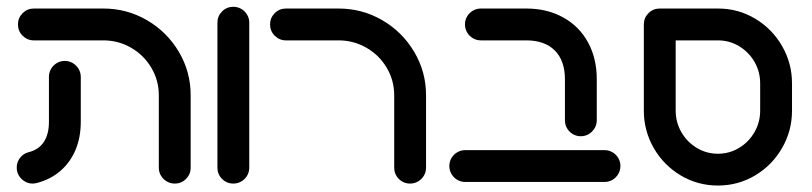

<svg xmlns="http://www.w3.org/2000/svg" viewBox="-20 -544 2428 574"><path d="M77.4 4.8Q65.2 4.8 54.3 -1.5Q43.3 -7.8 36.7 -18.7Q30 -29.6 30 -43Q30 -59.3 39.8 -72Q49.6 -84.8 65.2 -88.9Q95.6 -96.3 110.9 -119.4Q126.3 -142.6 126.3 -180V-314.1Q126.3 -327 132.6 -338Q138.9 -348.9 149.8 -355.4Q160.7 -361.9 173.7 -361.9Q186.7 -361.9 197.6 -355.4Q208.5 -348.9 215 -338Q221.5 -327 221.5 -314.1V-180Q221.5 -133 205.6 -95.4Q189.6 -57.8 160 -32.6Q130.4 -7.4 90.4 3Q83 4.8 77.4 4.8ZM502.6 4.8Q489.6 4.8 478.7 -1.5Q467.8 -7.8 461.3 -18.7Q454.8 -29.6 454.8 -42.6V-259.3Q454.8 -303.7 432.4 -341.5Q410 -379.3 371.9 -401.3Q333.7 -423.3 288.9 -423.3H81.1Q61.5 -423.3 47.6 -437.2Q33.7 -451.1 33.7 -471.1Q33.7 -490.7 47.6 -504.6Q61.5 -518.5 81.1 -518.5H288.9Q359.6 -518.5 419.6 -483.5Q479.6 -448.5 514.8 -388.9Q550 -329.3 550 -259.3V-42.6Q550 -23 536.1 -9.1Q522.2 4.8 502.6 4.8Z M630 -42.6V-476.3Q630 -495.9 643.9 -509.8Q657.8 -523.7 677.4 -523.7Q690.4 -523.7 701.3 -517.4Q712.2 -511.1 718.7 -500.2Q725.2 -489.3 725.2 -476.3V-42.6Q725.2 -29.6 718.7 -18.7Q712.2 -7.8 701.3 -1.5Q690.4 4.8 677.4 4.8Q657.8 4.8 643.9 -9.1Q630 -23 630 -42.6Z M1205.9 4.8Q1186.3 4.8 1172.4 -9.1Q1158.5 -23 1158.5 -42.6V-259.3Q1158.5 -303.7 1136.1 -341.5Q1113.7 -379.3 1075.4 -401.3Q1037 -423.3 992.2 -423.3H834.8Q815.2 -423.3 801.3 -437.2Q787.4 -451.1 787.4 -471.1Q787.4 -490.7 801.3 -504.6Q815.2 -518.5 834.8 -518.5H992.2Q1063 -518.5 1123 -483.5Q1183 -448.5 1218.3 -388.9Q1253.7 -329.3 1253.7 -259.3V-42.6Q1253.7 -29.6 1247.2 -18.7Q1240.7 -7.8 1229.8 -1.5Q1218.9 4.8 1205.9 4.8Z M1668.9 -184.4V-307Q1668.9 -362.6 1638.7 -393Q1608.5 -423.3 1553.3 -423.3H1417.8Q1404.8 -423.3 1393.9 -429.6Q1383 -435.9 1376.5 -447Q1370 -458.1 1370 -471.1Q1370 -484.1 1376.5 -495Q1383 -505.9 1393.9 -512.2Q1404.8 -518.5 1417.8 -518.5H1553.3Q1615.6 -518.5 1663.5 -492Q1711.5 -465.6 1737.8 -417.6Q1764.1 -369.6 1764.1 -307V-184.4Q1764.1 -171.5 1757.6 -160.6Q1751.1 -149.6 1740.2 -143.1Q1729.3 -136.7 1716.3 -136.7Q1703.3 -136.7 1692.4 -143.1Q1681.5 -149.6 1675.2 -160.6Q1668.9 -171.5 1668.9 -184.4ZM1323.3 -47.8Q1323.3 -60.7 1329.8 -71.7Q1336.3 -82.6 1347.2 -88.9Q1358.1 -95.2 1371.1 -95.2H1787Q1800 -95.2 1810.9 -88.9Q1821.9 -82.6 1828.3 -71.7Q1834.8 -60.7 1834.8 -47.8Q1834.8 -34.8 1828.3 -23.7Q1821.9 -12.6 1810.9 -6.3Q1800 0 1787 0H1371.1Q1358.1 0 1347.2 -6.3Q1336.3 -12.6 1329.8 -23.7Q1323.3 -34.8 1323.3 -47.8Z M1904.8 -213.3V-471.1Q1904.8 -490.7 1918.7 -504.6Q1932.6 -518.5 1952.2 -518.5H2126.7Q2187 -518.5 2237.8 -488.1Q2288.5 -457.8 2318.1 -406.3Q2347.8 -354.8 2347.8 -294.4V-213.3Q2347.8 -153 2318.1 -101.5Q2288.5 -50 2237.6 -19.6Q2186.7 10.7 2126.3 10.7Q2065.9 10.7 2015 -19.6Q1964.1 -50 1934.4 -101.5Q1904.8 -153 1904.8 -213.3ZM2126.3 -84.4Q2160.7 -84.4 2189.6 -101.9Q2218.5 -119.3 2235.6 -148.9Q2252.6 -178.5 2252.6 -213.3V-294.4Q2252.6 -329.6 2235.6 -359.1Q2218.5 -388.5 2189.6 -405.9Q2160.7 -423.3 2126.3 -423.3H2000V-213.3Q2000 -178.5 2017 -148.9Q2034.1 -119.3 2063 -101.9Q2091.9 -84.4 2126.3 -84.4Z"/></svg>

Font: 26F Galaxy Hebrew Extra Bold
Style: Regular
Weight: 800
Designer: C₂₉H₂₅N₃O₅
Version: Version 1.000